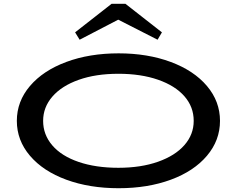

<svg xmlns="http://www.w3.org/2000/svg" viewBox="-20 -982 1251 1015"><path d="M69 -343Q69 -446 138.5 -527.5Q208 -609 330.5 -654.5Q453 -700 607 -700Q760 -700 882.5 -654.5Q1005 -609 1074 -527.5Q1143 -446 1143 -343Q1143 -240 1074 -158.5Q1005 -77 883 -32Q761 13 607 13Q453 13 330.5 -32Q208 -77 138.5 -158.5Q69 -240 69 -343ZM1004 -343Q1004 -417 955 -473Q906 -529 815.5 -560.5Q725 -592 606 -592Q486 -592 396 -560Q306 -528 257 -471.5Q208 -415 208 -343Q208 -270 256.5 -213.5Q305 -157 395.5 -126Q486 -95 606 -95Q725 -95 815.5 -127Q906 -159 955 -215Q1004 -271 1004 -343ZM377 -811 570 -962H643L836 -811L813 -772L605 -878L401 -772Z"/></svg>

Font: BioRhyme Expanded
Style: Bold
Weight: 700
Width: 7
Designer: Aoife Mooney
Foundry: Aoife Mooney Type
Version: Version 1.000